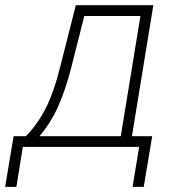

<svg xmlns="http://www.w3.org/2000/svg" viewBox="-71 -566 685 740"><path d="M-51.3 154.3 -18.6 -41H28.8Q72.8 -85.9 104.2 -146.7Q135.7 -207.5 160.2 -305.2L221.2 -545.9H520L437.5 -41H515.6L482.9 154.3H439.9L465.3 0H17.1L-7.8 154.3ZM81.1 -41H394.5L470.2 -504.4H253.9L203.6 -305.2Q180.7 -216.8 152.3 -154.1Q124 -91.3 81.1 -41Z"/></svg>

Font: Inter Extra Light
Style: Italic
Weight: 200
Italic angle: -9.39999°
Designer: Rasmus Andersson
Foundry: rsms
Version: Version 4.000;git-3c8e0fc